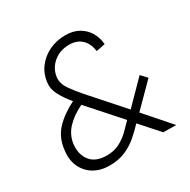

<svg xmlns="http://www.w3.org/2000/svg" viewBox="-161 -862 1012 1023"><g transform="rotate(-30 345.0 -350.0)"><path d="M228 10Q174 10 133.5 -14Q93 -38 73 -81.5Q53 -125 61 -183Q69 -255 114 -302.5Q159 -350 230 -385Q196 -426 176 -464Q156 -502 161 -540Q167 -590 195.5 -628Q224 -666 269 -688Q314 -710 370 -710Q418 -710 452.5 -690Q487 -670 506 -637Q525 -604 528 -564L473 -553Q467 -601 438.5 -628.5Q410 -656 362 -656Q305 -656 265.5 -623Q226 -590 219 -539Q215 -501 239.5 -465.5Q264 -430 300 -389L474 -193L607 -328L641 -292L506 -156L643 0L564 -1L463 -114Q434 -83 401 -54.5Q368 -26 326 -8Q284 10 228 10ZM243 -44Q287 -44 321 -61.5Q355 -79 381.5 -105Q408 -131 430 -154L259 -346Q200 -318 162.5 -278.5Q125 -239 118 -186Q111 -125 142.5 -84.5Q174 -44 243 -44Z"/></g></svg>

Font: Haskoy Light
Style: Italic
Weight: 300
Designer: Ertekin Erdin
Foundry: Ertekin Erdin
Version: Version 2.000; ttfautohint (v1.8.4.7-5d5b)